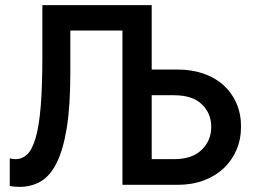

<svg xmlns="http://www.w3.org/2000/svg" viewBox="-20 -720 992 748"><path d="M56 8Q44 8 34 7Q24 6 18 4V-103Q27 -100 40 -100Q66 -100 85.5 -118Q105 -136 118.5 -181.5Q132 -227 138.5 -304Q145 -381 145 -499V-700H571V-449H673Q728 -449 773.5 -433Q819 -417 851 -388Q883 -359 901 -318Q919 -277 919 -227Q919 -177 901 -135.5Q883 -94 851 -64Q819 -34 773.5 -17Q728 0 673 0H457V-601H254V-438Q254 -307 240 -221Q226 -135 200 -84Q174 -33 137.5 -12.5Q101 8 56 8ZM659 -100Q728 -100 765.5 -136Q803 -172 803 -226Q803 -278 766.5 -313.5Q730 -349 658 -349H571V-100Z"/></svg>

Font: Tilda Sans Semibold
Style: Regular
Weight: 600
Designer: ParaType Ltd
Foundry: ParaType Ltd
Version: Version 1.009